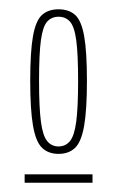

<svg xmlns="http://www.w3.org/2000/svg" viewBox="-20 -695 252 413"><path d="M33 -302V-320H179V-302ZM45 -521Q45 -584 51 -617.5Q57 -651 70.5 -663Q84 -675 106 -675Q128 -675 141.5 -663Q155 -651 161 -617.5Q167 -584 167 -521Q167 -459 161 -424.5Q155 -390 141.5 -377Q128 -364 106 -364Q84 -364 70.5 -377Q57 -390 51 -424.5Q45 -459 45 -521ZM64 -521Q64 -464 68 -433.5Q72 -403 81.5 -391.5Q91 -380 106 -380Q121 -380 130.5 -391.5Q140 -403 144 -433.5Q148 -464 148 -521Q148 -579 144 -608.5Q140 -638 130.5 -648.5Q121 -659 106 -659Q91 -659 81.5 -648.5Q72 -638 68 -608.5Q64 -579 64 -521Z"/></svg>

Font: Georama ExtraCondensed Thin
Style: Regular
Weight: 100
Width: 2
Designer: Jean-Baptiste Levee
Foundry: Production Type
Version: Version 1.001